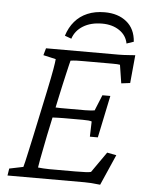

<svg xmlns="http://www.w3.org/2000/svg" viewBox="-54 -797 639 846"><g transform="rotate(5 266.0 -374.5)"><path d="M420.9 4.9Q397.5 2 380.9 1Q364.3 0 350.6 0H10.7L15.6 -31.2L77.1 -43.9Q80.1 -53.7 83.5 -68.8Q86.9 -84 92.8 -110.4Q98.6 -136.7 108.4 -181.6L151.4 -383.8Q166 -453.1 171.4 -484.9Q176.8 -516.6 177.7 -529.3L122.1 -542L130.9 -573.2H452.1Q462.9 -573.2 473.6 -573.7Q484.4 -574.2 497.6 -575.2Q510.7 -576.2 525.4 -577.1L513.7 -453.1L474.6 -448.2L461.9 -529.3Q458 -530.3 448.7 -530.8Q439.5 -531.2 428.7 -531.2H300.8Q282.2 -531.2 269.5 -530.8Q256.8 -530.3 243.2 -528.3Q242.2 -526.4 238.3 -508.8Q234.4 -491.2 228.5 -466.8Q222.7 -442.4 217.3 -417.5Q211.9 -392.6 208 -375L168.9 -191.4Q165 -172.9 159.2 -142.1Q153.3 -111.3 147.9 -84Q142.6 -56.6 141.6 -46.9Q152.3 -45.9 165 -44.9Q177.7 -43.9 191.4 -43.9H306.6Q335.9 -43.9 353 -44.9Q370.1 -45.9 376 -47.9L439.5 -138.7L480.5 -130.9ZM357.4 -202.1 359.4 -269.5Q354.5 -271.5 344.7 -272.5Q335 -273.4 320.3 -273.4H236.3Q225.6 -273.4 210 -272.9Q194.3 -272.5 174.8 -271.5L185.5 -317.4Q204.1 -316.4 218.8 -316.4Q233.4 -316.4 244.1 -316.4H327.1Q341.8 -316.4 351.6 -317.4Q361.3 -318.4 368.2 -319.3L396.5 -388.7H431.6L392.6 -202.1ZM238.3 -625 209 -635.7Q220.7 -672.9 243.2 -699.2Q265.6 -725.6 298.8 -739.7Q332 -753.9 375 -753.9Q434.6 -753.9 472.2 -723.1Q509.8 -692.4 513.7 -635.7L482.4 -625Q475.6 -661.1 444.3 -682.1Q413.1 -703.1 368.2 -703.1Q318.4 -703.1 284.2 -682.1Q250 -661.1 238.3 -625Z"/></g></svg>

Font: Crimson Pro ExtraLight
Style: Italic
Weight: 250
Italic angle: -12°
Designer: Jacques Le Bailly
Foundry: Baron von Fonthausen
Version: Version 1.003